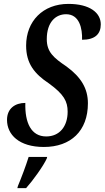

<svg xmlns="http://www.w3.org/2000/svg" viewBox="-20 -744 537 985"><path d="M205 10C343 10 431 -72 431 -214C431 -290 396 -348 321 -403C254 -448 220 -478 220 -543C220 -631 266 -671 319 -671C388 -671 403 -597 401 -540C468 -540 497 -570 497 -619C497 -679 440 -724 331 -724C200 -724 114 -635 114 -510C114 -418 157 -365 231 -316C308 -260 327 -224 327 -171C327 -96 286 -44 217 -44C140 -44 107 -114 110 -216C58 -216 16 -188 16 -129C16 -53 78 10 205 10ZM69 221H114C149 182 203 107 220 69L222 61H127C113 106 90 167 72 210Z"/></svg>

Font: Noto Serif Condensed Semi
Style: Italic
Weight: 600
Width: 3
Italic angle: -12°
Designer: Monotype Design Team
Foundry: Monotype Imaging Inc.
Version: Version 1.901